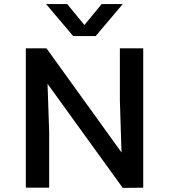

<svg xmlns="http://www.w3.org/2000/svg" viewBox="-20 -916 825 937"><path d="M106 0ZM679 -680V0L579 1L212 -507L220 -273V0H106V-680H207L573 -172L565 -426V-680ZM579 -896 447 -740H337L205 -896H308L392 -794L476 -896Z"/></svg>

Font: Martel Sans SemiBold
Style: Regular
Weight: 600
Designer: Dan Reynolds and Mathieu Réguer
Foundry: Dan Reynolds and Mathieu Réguer
Version: Version 1.002; ttfautohint (v1.1) -l 5 -r 5 -G 72 -x 0 -D la